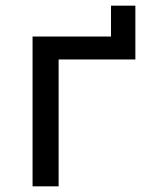

<svg xmlns="http://www.w3.org/2000/svg" viewBox="-20 -658 503 678"><path d="M187 0V-448H458V-638H372V-529H95V0Z"/></svg>

Font: Montserrat-Alt1 Med
Style: Regular
Weight: 500
Designer: Differentunic
Foundry: Differentunic
Version: Version 7.222